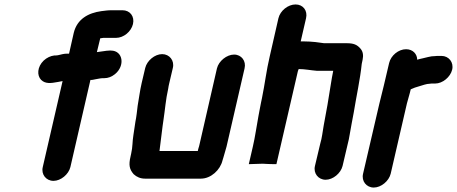

<svg xmlns="http://www.w3.org/2000/svg" viewBox="-20 -759 2052 862"><path d="M220 53C253 53 288 24 296 -9L386 -400C390 -400 395 -400 398 -401L408 -403C416 -404 431 -408 441 -408H448C465 -408 481 -414 496 -426C543 -464 532 -532 478 -532H471C457 -532 428 -526 415 -525L430 -587C435 -588 440 -588 444 -589H501C535 -589 569 -617 577 -651C585 -685 564 -713 530 -713H482C462 -713 454 -711 435 -709C377 -701 326 -674 311 -611L290 -518C276 -518 268 -518 267 -517C258 -516 241 -510 231 -510H224C207 -508 190 -500 176 -487C147 -459 145 -420 165 -400C184 -382 208 -385 240 -391L261 -395L172 -9C164 24 187 53 220 53Z M979 -39C980 -42 981 -46 983 -52C987 -69 997 -96 1001 -118L1078 -452C1086 -485 1064 -514 1031 -514C998 -514 962 -485 954 -452L877 -116C875 -107 873 -98 870 -90L868 -81H696C701 -119 705 -153 710 -193L714 -221C721 -266 724 -312 735 -360C736 -369 738 -377 740 -386L756 -454C764 -487 741 -516 708 -516C675 -516 640 -487 632 -454L616 -386C608 -352 604 -317 598 -284C596 -266 592 -231 588 -213C585 -196 582 -171 579 -153C574 -124 576 -99 569 -70L566 -56C557 -18 561 1 580 23C594 36 611 43 631 43H882C927 43 969 4 979 -39Z M1230 -677 1191 -506C1176 -443 1169 -381 1156 -318L1152 -299C1148 -276 1143 -255 1140 -236C1131 -188 1126 -147 1115 -100L1097 -22L1159 -24C1174 -23 1197 -22 1212 -22H1221L1317 -438C1318 -441 1319 -445 1321 -449C1348 -449 1377 -443 1404 -441H1476C1472 -420 1468 -400 1465 -379C1456 -320 1445 -256 1433 -194C1428 -167 1426 -141 1418 -115L1394 -14C1386 19 1409 48 1442 48C1475 48 1510 19 1518 -14L1541 -112C1545 -125 1547 -139 1550 -155C1556 -186 1561 -220 1568 -253C1580 -327 1597 -403 1604 -472L1608 -491C1612 -510 1610 -527 1599 -540C1583 -559 1567 -565 1536 -565H1435C1409 -569 1376 -573 1348 -573H1330L1354 -677C1362 -711 1341 -739 1307 -739C1273 -739 1238 -711 1230 -677Z M2010 -446C2018 -479 1995 -508 1962 -508H1952C1945 -508 1938 -508 1932 -507C1923 -507 1913 -506 1902 -503C1885 -498 1869 -496 1853 -491C1853 -516 1834 -538 1803 -538C1769 -538 1735 -510 1727 -476L1703 -374C1697 -350 1689 -319 1683 -293L1610 21C1602 54 1625 83 1658 83C1691 83 1726 54 1734 21L1807 -295C1812 -315 1820 -339 1824 -358C1834 -363 1851 -369 1863 -372C1877 -376 1895 -383 1909 -383C1914 -384 1919 -384 1924 -384H1934C1967 -384 2002 -413 2010 -446Z"/></svg>

Font: Electronic
Style: ThkIt
Weight: 900
Version: Version 1.011